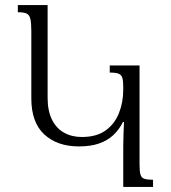

<svg xmlns="http://www.w3.org/2000/svg" viewBox="-20 -734 673 754"><path d="M464 0V-160Q464 -184 465 -208Q466 -232 467 -255H463Q448 -225 425 -203.5Q402 -182 369 -170.5Q336 -159 290 -159Q205 -159 154 -206Q103 -253 103 -348V-610Q103 -643 99.5 -659Q96 -675 85 -680.5Q74 -686 50 -686V-714H167V-349Q167 -299 184 -264.5Q201 -230 231.5 -213Q262 -196 301 -196Q359 -196 394.5 -221.5Q430 -247 447 -289.5Q464 -332 464 -382V-393Q464 -416 460.5 -428Q457 -440 446 -444.5Q435 -449 411 -449V-477H528V-89Q528 -62 531.5 -49Q535 -36 546.5 -32Q558 -28 581 -28V0Z"/></svg>

Font: Noto Serif Armenian Light
Style: Regular
Weight: 300
Version: Version 2.007